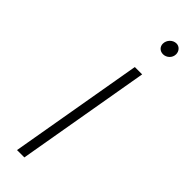

<svg xmlns="http://www.w3.org/2000/svg" viewBox="-239 -696 703 703"><g transform="rotate(45 112.5 -344.5)"><path d="M48 0H86L176 -520H138ZM178 -626C195 -626 212 -640 212 -660C212 -675 201 -689 185 -689C166 -689 150 -672 150 -653C150 -638 161 -626 178 -626Z"/></g></svg>

Font: Fixel Display 20240404 ExLight
Style: Italic
Weight: 200
Italic angle: -10°
Designer: AlfaBravo + MacPaw
Foundry: Kyrylo Tkachov, Marchela Mozhyna, Serhii Makarenko, Maria Weinstein, Zakhar Kryvoshyya
Version: Version 1.211;Glyphs 3.2 (3225)